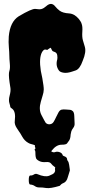

<svg xmlns="http://www.w3.org/2000/svg" viewBox="-20 -759 471 994"><path d="M136.7 149.4Q146.5 150.4 155.3 144.5Q164.1 138.7 173.8 142.6Q212.9 159.2 234.4 150.9Q255.9 142.6 261.2 135.3Q266.6 127.9 265.1 120.6Q263.7 113.3 265.6 110.4Q267.6 107.4 259.8 102.5Q252 97.7 244.6 87.9Q237.3 78.1 217.3 80.1Q197.3 82 183.1 74.7Q168.9 67.4 166.5 59.6Q164.1 51.8 163.6 43.5Q163.1 35.2 163.1 28.3Q163.1 21.5 160.2 18.6Q157.2 15.6 161.1 12.7Q165 9.8 162.1 3.9Q159.2 -2 161.1 -6.8Q152.3 -10.7 143.1 -12.7Q133.8 -14.6 126 -19.5Q106.4 -30.3 93.8 -53.7Q85.9 -68.4 78.6 -78.1Q71.3 -87.9 66.4 -96.7Q53.7 -116.2 56.6 -133.8Q62.5 -180.7 43.9 -195.3Q33.2 -202.1 33.2 -206.1Q33.2 -210 29.3 -222.7Q23.4 -240.2 29.8 -263.7Q36.1 -287.1 34.2 -302.2Q32.2 -317.4 29.3 -334Q23.4 -377 28.3 -390.6Q33.2 -404.3 30.8 -429.7Q28.3 -455.1 28.3 -471.2Q28.3 -487.3 25.9 -513.7Q23.4 -540 25.4 -570.3Q32.2 -646.5 77.1 -674.8Q144.5 -714.8 163.1 -712.9Q168.9 -712.9 177.2 -711.4Q185.5 -710 193.4 -711.9Q201.2 -713.9 207 -717.8Q212.9 -721.7 218.8 -726.6Q242.2 -748 260.7 -731.4Q278.3 -710.9 288.1 -704.1Q304.7 -691.4 337.9 -689.5Q366.2 -687.5 388.7 -660.2Q392.6 -654.3 396.5 -648.9Q400.4 -643.6 402.3 -636.7Q408.2 -622.1 406.2 -594.7Q404.3 -567.4 409.2 -550.3Q414.1 -533.2 418.9 -517.6Q427.7 -490.2 408.2 -444.3Q393.6 -402.3 372.1 -394.5L354.5 -388.7Q329.1 -379.9 311 -382.3Q293 -384.8 286.1 -392.6Q266.6 -418 276.4 -451.2Q278.3 -458 276.4 -472.7Q274.4 -487.3 259.8 -491.2Q252 -493.2 249.5 -498Q247.1 -502.9 245.6 -506.3Q244.1 -509.8 242.7 -511.2Q241.2 -512.7 233.4 -506.8Q225.6 -501 224.6 -500.5Q223.6 -500 218.3 -502Q212.9 -503.9 208 -501Q203.1 -498 198.2 -490.2Q180.7 -460 191.4 -391.6Q195.3 -371.1 199.2 -353.5Q207 -309.6 206.5 -294.9Q206.1 -280.3 200.7 -264.2Q195.3 -248 191.4 -232.4Q179.7 -192.4 194.3 -164.1Q211.9 -129.9 216.8 -123Q225.6 -114.3 238.3 -115.7Q251 -117.2 257.8 -128.4Q264.6 -139.6 270.5 -152.8Q276.4 -166 283.2 -177.7Q290 -189.5 299.3 -191.4Q308.6 -193.4 323.2 -191.9Q337.9 -190.4 343.3 -190.4Q348.6 -190.4 356.4 -184.1Q364.3 -177.7 364.7 -155.8Q365.2 -133.8 366.2 -120.6Q367.2 -107.4 359.4 -97.2Q351.6 -86.9 349.1 -78.6Q346.7 -70.3 345.7 -62.5Q344.7 -42 338.4 -32.2Q332 -22.5 326.7 -16.1Q321.3 -9.8 298.8 -9.8Q271.5 -9.8 248 20.5Q247.1 22.5 245.1 24.4Q255.9 32.2 265.6 28.3Q275.4 24.4 288.6 28.8Q301.8 33.2 304.7 44.9Q304.7 46.9 312.5 49.8Q326.2 54.7 327.1 63.5Q327.1 68.4 330.1 73.2Q335.9 79.1 337.9 93.8Q339.8 108.4 340.8 114.3Q341.8 120.1 341.8 123Q340.8 127.9 337.4 137.7Q334 147.5 331.1 158.2Q325.2 182.6 306.6 189.5Q297.9 192.4 289.1 203.1Q240.2 217.8 219.2 214.4Q198.2 210.9 184.6 211.4Q170.9 211.9 160.6 204.6Q150.4 197.3 136.7 196.3Q128.9 196.3 128.9 172.9Q128.9 149.4 136.7 149.4Z"/></svg>

Font: Creepster Caps
Style: Regular
Weight: 400
Designer: Font Diner, Inc
Foundry: Font Diner, Inc
Version: Version 1.000